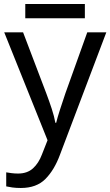

<svg xmlns="http://www.w3.org/2000/svg" viewBox="-20 -697 550 957"><path d="M1 -536H95L211 -231Q226 -191 238 -154.5Q250 -118 256 -85H260Q266 -110 279 -150.5Q292 -191 306 -232L415 -536H510L279 74Q251 150 206.5 195Q162 240 84 240Q60 240 42 237.5Q24 235 11 232V162Q22 164 37.5 166Q53 168 70 168Q116 168 144.5 142Q173 116 189 73L217 2ZM403 -677V-606H106V-677Z"/></svg>

Font: Go Noto Kurrent-Regular
Style: Regular
Weight: 400
Designer: Monotype Design Team
Foundry: Monotype Imaging Inc.
Version: Version 2.012; ttfautohint (v1.8.4.7-5d5b)